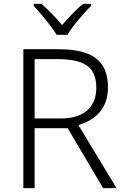

<svg xmlns="http://www.w3.org/2000/svg" viewBox="-20 -967 640 987"><path d="M271 -788H327C351 -831 410 -898 448 -937V-947H406C370 -917 331 -875 299 -838C268 -875 229 -917 193 -947H153V-937C189 -898 246 -831 271 -788ZM278 -714H100V0H158V-308H328L510 0H579L383 -324C470 -350 535 -408 535 -518C535 -660 449 -714 278 -714ZM273 -663C410 -663 475 -626 475 -516C475 -414 409 -358 293 -358H158V-663Z"/></svg>

Font: Noto Sans Malayalam Light
Style: Regular
Weight: 300
Designer: Jelle Bosma - Monotype Design Team
Foundry: Monotype Imaging Inc.
Version: Version 2.104